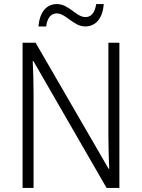

<svg xmlns="http://www.w3.org/2000/svg" viewBox="-20 -924 698 944"><path d="M169 -794H207C213 -840 233 -858 259 -858C305 -858 341 -794 399 -794C450 -794 485 -833 490 -904H453C446 -859 427 -840 400 -840C355 -840 319 -904 260 -904C207 -904 175 -863 169 -794ZM567 0V-714H513V-251C513 -203 515 -139 517 -94H514L155 -714H91V0H145V-466C145 -524 143 -575 141 -624H144L504 0Z"/></svg>

Font: Noto Sans Armenian SemiCondensed Light
Style: Regular
Weight: 300
Width: 4
Designer: Monotype Design Team
Foundry: Monotype Imaging Inc.
Version: Version 2.008